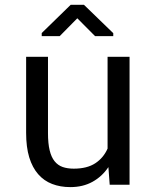

<svg xmlns="http://www.w3.org/2000/svg" viewBox="-20 -763 640 793"><path d="M447.8 -626V-613.8H372.6L299.3 -687.5L226.6 -613.8H152.3V-626.5L272 -743.2H326.7ZM427.7 -72.8Q401.4 -33.7 361.8 -12Q322.3 9.8 270.5 9.8Q229 9.8 195.3 -3.2Q161.6 -16.1 137.7 -43.5Q113.8 -70.8 100.8 -113Q87.9 -155.3 87.9 -214.4V-528.3H178.2V-213.4Q178.2 -170.4 185.1 -142.1Q191.9 -113.8 205.6 -96.9Q219.2 -80.1 239 -73.2Q258.8 -66.4 284.7 -66.4Q339.8 -66.4 373.8 -88.9Q407.7 -111.3 424.3 -149.4V-528.3H515.1V0H433.1Z"/></svg>

Font: TypoPRO Roboto Mono
Style: Regular
Weight: 400
Designer: Google
Version: Version 2.000986; 2015; ttfautohint (v1.3)